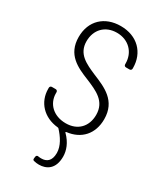

<svg xmlns="http://www.w3.org/2000/svg" viewBox="-176 -572 692 819"><g transform="rotate(30 169.5 -162.5)"><path d="M305 -126C305 -217 236 -245 175 -270C122 -293 73 -314 73 -377C73 -433 110 -473 168 -473C227 -473 265 -431 265 -378V-374C265 -368 269 -364 275 -364H292C298 -364 302 -368 302 -374V-377C302 -452 250 -506 168 -506C89 -506 35 -456 35 -376C35 -289 98 -261 158 -237C213 -214 266 -192 266 -125C266 -67 229 -29 171 -29C109 -29 71 -69 71 -119V-124C71 -130 67 -134 61 -134H43C37 -134 33 -130 33 -124V-119C33 -54 79 -4 150 3C152 3 154 4 155 5C180 32 202 65 202 100C202 140 181 153 156 153C152 153 147 153 142 152C136 150 131 153 130 159L129 167C128 174 130 177 136 178C144 180 152 181 160 181C196 181 233 162 233 100C233 70 221 37 191 7C188 5 189 3 192 2C262 -6 305 -54 305 -126Z"/></g></svg>

Font: Barlow Condensed ExtraLight
Style: Regular
Weight: 275
Width: 3
Designer: Jeremy Tribby
Foundry: Tribby Type
Version: Version 1.422;hotconv 1.0.109;makeotfexe 2.5.65596